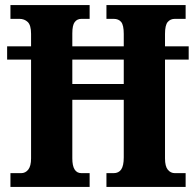

<svg xmlns="http://www.w3.org/2000/svg" viewBox="-20 -734 769 754"><path d="M21 0V-54H63Q80 -54 91 -68Q102 -82 102 -112V-500H8V-552H102V-601Q102 -635 89 -647.5Q76 -660 56 -660H21V-714H332V-660H300Q283 -660 273.5 -647.5Q264 -635 264 -603V-552H466V-601Q466 -635 456 -647.5Q446 -660 426 -660H398V-714H709V-660H667Q649 -660 638.5 -647.5Q628 -635 628 -601V-552H721V-500H628V-112Q628 -81 639 -67.5Q650 -54 667 -54H709V0H398V-54H426Q446 -54 456 -68.5Q466 -83 466 -116V-342H264V-112Q264 -54 300 -54H332V0ZM264 -404H466V-500H264Z"/></svg>

Font: Noto Serif Bengali Condensed ExtraBold
Style: Regular
Weight: 800
Width: 3
Designer: Juan Bruce, Universal Thirst, Indian Type Foundry and the Monotype Design Team.
Foundry: Monotype Imaging Inc.
Version: Version 2.003; ttfautohint (v1.8.4.7-5d5b)